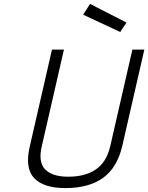

<svg xmlns="http://www.w3.org/2000/svg" viewBox="-20 -950 756 979"><path d="M193 -204Q174 -123 210.5 -86Q247 -49 328 -49Q414 -49 468.5 -86Q523 -123 542 -204L655 -697H716L603 -204Q577 -94 504.5 -42.5Q432 9 314 9Q201 9 153.5 -42.5Q106 -94 132 -204L245 -697H306ZM625 -835 593 -787 404 -875 439 -930Z"/></svg>

Font: Panefresco 250wt
Style: Italic
Weight: 300
Version: Version 1.000